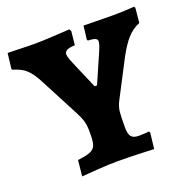

<svg xmlns="http://www.w3.org/2000/svg" viewBox="-125 -766 876 890"><g transform="rotate(-20 312.5 -320.5)"><path d="M140 -68Q182 -73 201.5 -81Q221 -89 228 -105.5Q235 -122 235 -156V-180Q235 -205 229 -226Q223 -247 207 -277L105 -472Q84 -512 61 -533Q38 -554 -2 -565L-6 -570L3 -646Q19 -646 61.5 -644.5Q104 -643 141 -643Q172 -643 231 -646.5Q290 -650 309 -651L315 -641L308 -573Q280 -572 268 -565.5Q256 -559 256 -545Q256 -532 281 -475Q306 -418 309 -410L329 -363H341L404 -507Q418 -539 418 -553Q418 -563 407.5 -567.5Q397 -572 372 -573L369 -579L377 -645Q416 -645 439 -644L520 -643Q551 -643 584 -644.5Q617 -646 627 -647L631 -640L624 -568Q588 -553 562 -524Q536 -495 507 -441L413 -260Q401 -236 398.5 -213Q396 -190 396 -136Q396 -103 406.5 -90Q417 -77 444 -77Q462 -77 475.5 -78Q489 -79 494 -80L498 -74L489 5Q468 4 413 2Q358 0 307 0Q270 0 210.5 4Q151 8 132 10Z"/></g></svg>

Font: Alegreya SC ExtraBold
Style: Regular
Weight: 800
Designer: Juan Pablo del Peral
Foundry: Huerta Tipografica
Version: Version 2.007; ttfautohint (v1.6)